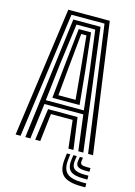

<svg xmlns="http://www.w3.org/2000/svg" viewBox="-145 -874 804 1145"><g transform="rotate(15 257.0 -301.5)"><path d="M18 0 129 -800H385L496 0H465.5L359 -775.8H155L48.5 0ZM78 0 173 -751.2H341L436 0H405L377 -220H137L109 0ZM139 -244H374L347.5 -475.2L315 -727H199L165.5 -475.2ZM173 -268 194.2 -475.2 219 -704.5H295L320.8 -475.2L341 -268ZM204 -292H310L293 -475.2L273 -680H241L221 -475.2ZM139 0 166 -196H348L375 0H344L324 -172H190L170 0ZM363.8 30 359.8 63Q352.8 121.8 379.8 147.4Q406.8 173 476.8 173H501V197H476.8Q394 197 362 165.9Q330 134.8 338.8 63L342.8 30ZM441.8 30 438.8 53Q437 66.5 445.5 72.2Q454 78 476.8 78H501V101H476.8Q441.2 101 427.8 89.9Q414.2 78.8 418.8 53L422.8 30ZM403.8 30 399.8 58Q394.5 94 412.4 109.5Q430.2 125 476.8 125H501V149H476.8Q417.2 149 394.5 127.9Q371.8 106.8 378.8 58L382.8 30Z"/></g></svg>

Font: Big Shoulders Inline Text Black
Style: Regular
Weight: 900
Designer: Patric King
Foundry: XO Type Co
Version: Version 1.000